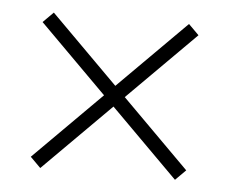

<svg xmlns="http://www.w3.org/2000/svg" viewBox="-37 -575 528 443"><g transform="rotate(5 227.5 -353.5)"><path d="M384 -534 227 -377 71 -533 47 -509 203 -353 47 -197 71 -173 227 -329 383 -173 407 -197 251 -353 408 -510Z"/></g></svg>

Font: Noto Sans Malayalam Condensed ExtraLight
Style: Regular
Weight: 200
Width: 3
Designer: Jelle Bosma - Monotype Design Team
Foundry: Monotype Imaging Inc.
Version: Version 2.104